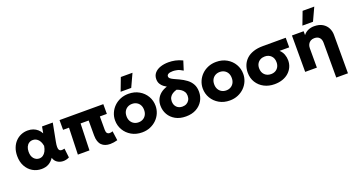

<svg xmlns="http://www.w3.org/2000/svg" viewBox="-55 -1542 4667 2528"><g transform="rotate(-20 2278.0 -278.5)"><path d="M273.5 15Q206 15 150 -18Q94 -51 60.8 -111.8Q27.5 -172.5 27.5 -255Q27.5 -317 46.5 -367Q65.5 -417 99 -452.2Q132.5 -487.5 176.5 -506.2Q220.5 -525 271.5 -525Q312 -525 346.2 -512.8Q380.5 -500.5 407.2 -477Q434 -453.5 452 -419.5L468.5 -510H619L571 -260Q562.5 -217 562.5 -189Q562.5 -161 571.2 -146.5Q580 -132 598.8 -129.5Q617.5 -127 646.5 -134.5L661.5 -5.5Q615.5 17 570.5 14.5Q525.5 12 492 -12Q458.5 -36 447 -78.5Q416 -32 373.8 -8.5Q331.5 15 273.5 15ZM292 -126Q321 -126 344.2 -141.5Q367.5 -157 383.8 -187Q400 -217 407 -260.5Q404 -277.5 398.2 -295.2Q392.5 -313 383 -329Q373.5 -345 360.2 -357.2Q347 -369.5 330 -376.8Q313 -384 291.5 -384Q261 -384 237.8 -368.5Q214.5 -353 201.2 -324.2Q188 -295.5 188 -256Q188 -193.5 218.5 -159.8Q249 -126 292 -126Z M1235.5 14.5Q1198.5 14.5 1168.5 4.2Q1138.5 -6 1116.8 -27.5Q1095 -49 1083.5 -83Q1072 -117 1072 -164.5V-373.5H959L947.5 0H785L796.5 -373.5H713.5V-510H1327V-373.5H1229V-185Q1229 -152 1242 -137.8Q1255 -123.5 1277.5 -123.5Q1287.5 -123.5 1298 -125.8Q1308.5 -128 1319.5 -132L1337.5 -1Q1310.5 6.5 1285 10.5Q1259.5 14.5 1235.5 14.5Z M1683 15Q1599.5 15 1535.5 -21.8Q1471.5 -58.5 1435.2 -120Q1399 -181.5 1399 -255Q1399 -308.5 1419.8 -357.2Q1440.5 -406 1478.5 -443.8Q1516.5 -481.5 1568.5 -503.2Q1620.5 -525 1683 -525Q1766.5 -525 1830.5 -488.2Q1894.5 -451.5 1930.5 -390Q1966.5 -328.5 1966.5 -255Q1966.5 -201.5 1946 -152.8Q1925.5 -104 1887.5 -66.5Q1849.5 -29 1797.5 -7Q1745.5 15 1683 15ZM1683 -126Q1718 -126 1746 -141.8Q1774 -157.5 1790 -186.5Q1806 -215.5 1806 -255Q1806 -295 1790.2 -323.8Q1774.5 -352.5 1746.5 -368.2Q1718.5 -384 1683 -384Q1647.5 -384 1619.5 -368.2Q1591.5 -352.5 1575.5 -323.8Q1559.5 -295 1559.5 -255Q1559.5 -215.5 1575.8 -186.5Q1592 -157.5 1620 -141.8Q1648 -126 1683 -126ZM1597 -585 1666 -767H1829.5L1745.5 -585Z M2297 15Q2212 15 2151.8 -18.8Q2091.5 -52.5 2059.2 -108.8Q2027 -165 2027 -232.5Q2027 -282 2046 -323Q2065 -364 2101.8 -394Q2138.5 -424 2192 -440.5Q2175 -449.5 2152 -466.5Q2129 -483.5 2111.8 -511.5Q2094.5 -539.5 2094.5 -580Q2094.5 -630.5 2124.5 -665.2Q2154.5 -700 2206 -717.5Q2257.5 -735 2321.5 -735Q2365.5 -735 2413.2 -725.5Q2461 -716 2513.5 -690.5L2473 -562.5Q2428 -591.5 2393.2 -598.5Q2358.5 -605.5 2337.5 -605.5Q2292.5 -605.5 2271.8 -593.8Q2251 -582 2251 -562Q2251 -543.5 2267.5 -530Q2284 -516.5 2313.5 -503.2Q2343 -490 2382.5 -471.5Q2433.5 -447.5 2475.5 -416.5Q2517.5 -385.5 2542.5 -340.8Q2567.5 -296 2567.5 -232Q2567.5 -164.5 2535 -108.2Q2502.5 -52 2442 -18.5Q2381.5 15 2297 15ZM2297 -123Q2330.5 -123 2355.5 -137Q2380.5 -151 2394.5 -176Q2408.5 -201 2408.5 -234Q2408.5 -267 2393.8 -291Q2379 -315 2354.2 -331.5Q2329.5 -348 2298 -358.5Q2264.5 -349 2239.2 -333Q2214 -317 2200 -292.8Q2186 -268.5 2186 -235.5Q2186 -185.5 2216.2 -154.2Q2246.5 -123 2297 -123Z M2911.5 15Q2828 15 2764 -21.8Q2700 -58.5 2663.8 -120Q2627.5 -181.5 2627.5 -255Q2627.5 -308.5 2648.2 -357.2Q2669 -406 2707 -443.8Q2745 -481.5 2797 -503.2Q2849 -525 2911.5 -525Q2995 -525 3059 -488.2Q3123 -451.5 3159 -390Q3195 -328.5 3195 -255Q3195 -201.5 3174.5 -152.8Q3154 -104 3116 -66.5Q3078 -29 3026 -7Q2974 15 2911.5 15ZM2911.5 -126Q2946.5 -126 2974.5 -141.8Q3002.5 -157.5 3018.5 -186.5Q3034.5 -215.5 3034.5 -255Q3034.5 -295 3018.8 -323.8Q3003 -352.5 2975 -368.2Q2947 -384 2911.5 -384Q2876 -384 2848 -368.2Q2820 -352.5 2804 -323.8Q2788 -295 2788 -255Q2788 -215.5 2804.2 -186.5Q2820.5 -157.5 2848.5 -141.8Q2876.5 -126 2911.5 -126Z M3538.5 15Q3458 15 3394 -18.2Q3330 -51.5 3292.8 -110.8Q3255.5 -170 3255.5 -248.5Q3255.5 -303.5 3274.5 -351.2Q3293.5 -399 3331.5 -434.8Q3369.5 -470.5 3427.8 -490.2Q3486 -510 3564.5 -510H3883V-375.5H3747.5Q3781.5 -344.5 3796.8 -303.8Q3812 -263 3812 -220.5Q3812 -170.5 3792.8 -127.8Q3773.5 -85 3737.8 -52.8Q3702 -20.5 3651.5 -2.8Q3601 15 3538.5 15ZM3539 -126Q3574.5 -126 3601.5 -141Q3628.5 -156 3644 -183.8Q3659.5 -211.5 3659.5 -249.5Q3659.5 -306 3625.5 -339.5Q3591.5 -373 3538 -373Q3503 -373 3475.5 -358.2Q3448 -343.5 3432 -316.2Q3416 -289 3416 -251.5Q3416 -194.5 3450.5 -160.2Q3485 -126 3539 -126Z M4329 210V-277.5Q4329 -323.5 4304.8 -350Q4280.5 -376.5 4233.5 -376.5Q4203.5 -376.5 4181.2 -363.5Q4159 -350.5 4146.5 -326.8Q4134 -303 4134 -272.5V0H3970V-510H4134V-456Q4162.5 -492 4201.5 -508.5Q4240.5 -525 4283.5 -525Q4355.5 -525 4402 -496.8Q4448.5 -468.5 4470.8 -423.8Q4493 -379 4493 -329V210ZM4144 -585 4213 -767H4376.5L4292.5 -585Z"/></g></svg>

Font: Geologica Cursive
Style: Bold
Weight: 700
Designer: Sindre Bremnes, Frode Helland
Foundry: Monokrom Skriftforlag AS
Version: Version 1.010;gftools[0.9.28]